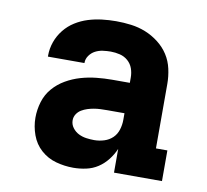

<svg xmlns="http://www.w3.org/2000/svg" viewBox="-65 -599 730 678"><g transform="rotate(10 300.0 -260.0)"><path d="M239 8Q207 8 176.5 -0.5Q146 -9 122.5 -30Q99 -51 88 -81.5Q77 -112 77 -143Q77 -172 85.5 -200Q94 -228 112.5 -249.5Q131 -271 156 -285.5Q181 -300 208.5 -308Q236 -316 264.5 -319Q293 -322 321 -322H384V-341Q384 -358 378.5 -373.5Q373 -389 360.5 -400Q348 -411 331.5 -415Q315 -419 299 -419Q285 -419 270.5 -417Q256 -415 243.5 -408.5Q231 -402 222.5 -390Q214 -378 214 -364V-363H83V-367Q83 -392 91.5 -416Q100 -440 116 -460Q132 -480 153.5 -493.5Q175 -507 199 -514.5Q223 -522 248.5 -525Q274 -528 299 -528Q326 -528 353 -524.5Q380 -521 405 -511Q430 -501 452 -484Q474 -467 488.5 -444.5Q503 -422 509 -395Q515 -368 515 -341V-110H556V0H384V-85Q375 -64 360.5 -45.5Q346 -27 327 -14.5Q308 -2 285 3Q262 8 239 8ZM295 -101Q313 -101 330.5 -106.5Q348 -112 360.5 -124Q373 -136 378.5 -153.5Q384 -171 384 -189V-213H322Q310 -213 298 -212.5Q286 -212 274.5 -210Q263 -208 252 -204.5Q241 -201 231 -195Q221 -189 214.5 -179Q208 -169 208 -157Q208 -142 217 -130Q226 -118 239 -111.5Q252 -105 266.5 -103Q281 -101 295 -101Z"/></g></svg>

Font: Iosevka HT Extrabold Extended
Style: Regular
Weight: 800
Width: 7
Monospace: yes
Designer: Belleve Invis
Foundry: Belleve Invis
Version: Version 32.3.0; ttfautohint (v1.8.4)